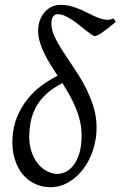

<svg xmlns="http://www.w3.org/2000/svg" viewBox="-20 -757 500 797"><path d="M318.8 -194.3Q318.8 -225.1 312.3 -253.7Q305.7 -282.2 294.4 -309.3Q283.2 -336.4 268.8 -362.1Q254.4 -387.7 239.3 -412.1Q208.5 -396.5 184.3 -377.2Q160.2 -357.9 142.6 -333.5Q125 -309.1 114.7 -278.6Q104.5 -248 102.1 -209.5Q99.1 -164.6 109.4 -131.8Q119.6 -99.1 137.2 -77.6Q154.8 -56.2 176.3 -45.7Q197.8 -35.2 216.8 -35.2Q238.3 -35.2 256.8 -45.7Q275.4 -56.2 289.3 -76.7Q303.2 -97.2 311 -126.7Q318.8 -156.2 318.8 -194.3ZM460.4 -666Q424.3 -635.7 403.6 -621.6Q382.8 -607.4 373.5 -607.4Q368.2 -607.4 358.4 -614.3Q348.6 -621.1 336.2 -631.1Q323.7 -641.1 309.1 -652.8Q294.4 -664.6 279.3 -674.6Q264.2 -684.6 249 -691.4Q233.9 -698.2 220.2 -698.2Q208 -698.2 200.7 -689.2Q193.4 -680.2 193.4 -656.7Q193.4 -631.8 207.3 -603.3Q221.2 -574.7 241.9 -542.5Q262.7 -510.3 287.1 -474.6Q311.5 -439 332.3 -399.7Q353 -360.4 366.9 -317.4Q380.9 -274.4 380.9 -227.5Q380.9 -179.2 366.2 -134.5Q351.6 -89.8 325.7 -55.4Q299.8 -21 264.6 -0.5Q229.5 20 188.5 20Q155.3 20 125.5 6.3Q95.7 -7.3 74.2 -33.4Q52.7 -59.6 41 -97.2Q29.3 -134.8 31.7 -182.6Q34.2 -231.4 51 -272Q67.9 -312.5 93.8 -345Q119.6 -377.4 152.3 -401.6Q185.1 -425.8 219.2 -442.4Q203.6 -466.3 189 -490Q174.3 -513.7 163.1 -536.9Q151.9 -560.1 145 -583.3Q138.2 -606.4 138.2 -629.9Q138.2 -651.4 144.8 -670.7Q151.4 -689.9 163.6 -704.6Q175.8 -719.2 192.9 -728Q210 -736.8 231.4 -736.8Q255.9 -736.8 277.1 -730.7Q298.3 -724.6 317.6 -716.1Q336.9 -707.5 354.2 -698.5Q371.6 -689.5 387.9 -683.1Q404.3 -676.8 419.7 -675Q435.1 -673.3 450.7 -680.2Q453.6 -677.7 455.1 -675.3Q456.5 -672.9 460.4 -666Z"/></svg>

Font: GentiumAlt
Style: Italic
Weight: 400
Italic angle: -7°
Designer: J. Victor Gaultney
Version: Version 1.02; 2005; OFL release